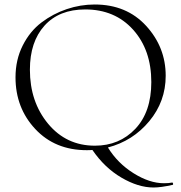

<svg xmlns="http://www.w3.org/2000/svg" viewBox="-20 -656 806 854"><path d="M745 156Q747 155 748.5 157.5Q750 160 750 162.5Q750 165 749 166Q696 178 663 178Q595 178 520 134Q445 90 391 11Q383 12 366 12Q225 12 137 -82Q49 -176 49 -312Q49 -390 81 -453.5Q113 -517 164.5 -556Q216 -595 277 -615.5Q338 -636 401 -636Q543 -636 630 -541Q717 -446 717 -319Q717 -205 644 -117Q571 -29 460 0Q503 70 574 114.5Q645 159 709 159Q732 159 745 156ZM113 -346Q113 -203 194 -105.5Q275 -8 402 -8Q511 -8 582 -83Q653 -158 653 -291Q653 -434 572 -524Q491 -614 359 -614Q243 -614 178 -542Q113 -470 113 -346Z"/></svg>

Font: t
Style: Regular
Weight: 300
Designer: Christian Thalmann (Catharsis Fonts)
Version: Version 1.000;PS 002.000;hotconv 1.0.88;makeotf.lib2.5.64775